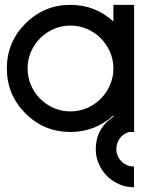

<svg xmlns="http://www.w3.org/2000/svg" viewBox="-20 -542 651 792"><path d="M270.5 2.4Q161.6 2.4 85 -74.2Q8.3 -150.9 8.3 -259.8Q8.3 -368.2 85 -444.8Q162.1 -522 270.5 -522Q372.1 -522 447.8 -453.6V-522H533.2V2.4H512.7Q488.3 9.3 474.1 28.8Q460 48.3 460 72.8Q460 87.4 465.6 100.6Q471.2 113.8 481.2 123.8Q491.2 133.8 504.4 139.4Q517.6 145 532.7 145V230.5Q500 230.5 471.4 218Q442.9 205.6 421.4 184.1Q399.9 162.6 387.5 133.8Q375 105 375 72.8Q375 31.2 393.1 -2.4Q411.1 -36.1 447.8 -61V-65.9Q372.1 2.4 270.5 2.4ZM270.5 -82.5Q306.6 -82.5 338.9 -96.4Q371.1 -110.4 395.3 -134.5Q419.4 -158.7 433.6 -190.9Q447.8 -223.1 447.8 -259.8Q447.8 -295.9 433.6 -328.1Q419.4 -360.4 395.3 -384.5Q371.1 -408.7 338.9 -422.6Q306.6 -436.5 270.5 -436.5Q233.9 -436.5 201.9 -422.6Q169.9 -408.7 145.8 -384.5Q121.6 -360.4 107.7 -328.1Q93.8 -295.9 93.8 -259.8Q93.8 -223.1 107.7 -190.9Q121.6 -158.7 145.8 -134.5Q169.9 -110.4 201.9 -96.4Q233.9 -82.5 270.5 -82.5Z"/></svg>

Font: Proletarsk
Style: Regular
Weight: 400
Designer: Peter Wiegel, original typeface by Carl Albert Fahrenwaldt 1901
Foundry: Peter Wiegel
Version: Version 1.000 2010 initial release